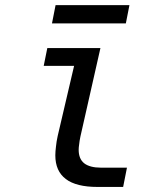

<svg xmlns="http://www.w3.org/2000/svg" viewBox="-20 -737 642 759"><path d="M185.5 -644.5H477.5L491.7 -716.8H199.7ZM365.7 2H466.8L481.9 -74.2H378.9C350.1 -74.2 327.1 -80.1 312.5 -91.8C297.9 -103.5 291 -121.6 291 -145C291 -151.4 291.5 -156.7 293 -167C293.5 -171.9 295.4 -187 297.9 -197.3L377 -546.9H167L152.8 -476.6H272.9L208 -199.2C204.6 -185.1 202.6 -169.9 201.2 -157.2C199.7 -144 198.7 -134.3 198.7 -123C198.7 -81.5 212.4 -50.3 240.2 -29.3C267.6 -8.3 309.6 2 365.7 2Z"/></svg>

Font: Hack
Style: Oblique
Weight: 400
Italic angle: -12°
Monospace: yes
Designer: Christopher Simpkins
Foundry: Christopher Simpkins
Version: Version 2.010